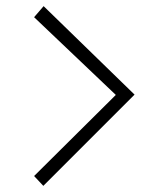

<svg xmlns="http://www.w3.org/2000/svg" viewBox="-20 -597 526 625"><path d="M121 8 91 -24 357 -288 91 -541 122 -577 418 -289Z"/></svg>

Font: Yaldevi ExtraLight ExtraLight
Style: Regular
Weight: 250
Version: Version 1.100